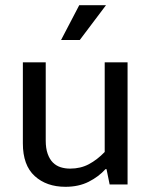

<svg xmlns="http://www.w3.org/2000/svg" viewBox="-20 -710 579 739"><path d="M383 -470H471V0H402L390 -59H386Q360 -30 321.5 -10.5Q283 9 232 9Q159 9 113.5 -32.5Q68 -74 68 -158V-470H156V-169Q156 -139 163.5 -118Q171 -97 183.5 -84.5Q196 -72 213 -66.5Q230 -61 250 -61Q290 -61 322 -78Q354 -95 383 -125ZM287 -556H215L285 -690H388Z"/></svg>

Font: Mukta
Style: Regular
Weight: 400
Designer: Girish Dalvi and Yashodeep Gholap
Foundry: Ek Type
Version: Version 2.538;PS 1.001;hotconv 16.6.51;makeotf.lib2.5.65220;